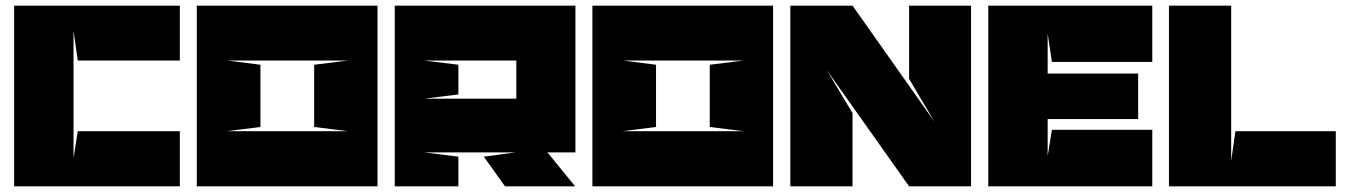

<svg xmlns="http://www.w3.org/2000/svg" viewBox="-20 -659 4774 679"><path d="M240 -550V-100L255 -195H616V0H30V-639H616V-445H255L240 -550Z M784 -445 901 -430V-210L782 -195H1211L1091 -210V-430L1211 -445ZM1315 0H676V-639H1315Z M1480 -445 1601 -430V-325L1480 -310H1806V-445ZM1481 -120 1601 -105V0H1376V-639H2015V-120H1916L2014 0H1766L1691 -105L1802 -120Z M2183 -445 2300 -430V-210L2181 -195H2610L2490 -210V-430L2610 -445ZM2714 0H2075V-639H2714Z M3195 -380V-639H3414V0H3195L2904 -411L2995 -259V0H2775V-639H2995L3285 -228Z M3700 -200H4055V0H3475V-639H4055V-440H3700L3685 -540V-399H4005V-238H3685V-107Z M4349 -195H4704V0H4114V-639H4334V-90L4349 -195Z"/></svg>

Font: Banana Brick
Style: Regular
Weight: 400
Designer: artmaker
Foundry: artmaker
Version: Version 4.000 2011 initial release